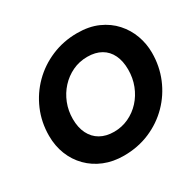

<svg xmlns="http://www.w3.org/2000/svg" viewBox="-156 -886 1092 1072"><g transform="rotate(-30 390.0 -350.0)"><path d="M351 12Q282 12 225.5 -11Q169 -34 128 -75.5Q87 -117 65 -172.5Q43 -228 43 -293Q43 -380 75.5 -456Q108 -532 165.5 -589.5Q223 -647 300 -679.5Q377 -712 465 -712Q541 -712 598.5 -686.5Q656 -661 695 -617.5Q734 -574 753.5 -520Q773 -466 773 -408Q773 -322 741.5 -246Q710 -170 653 -112Q596 -54 519 -21Q442 12 351 12ZM370 -131Q420 -131 464 -151.5Q508 -172 541 -208Q574 -244 592.5 -291.5Q611 -339 611 -393Q611 -448 592 -487.5Q573 -527 536.5 -548Q500 -569 448 -569Q396 -569 352 -548Q308 -527 275 -491Q242 -455 223.5 -408Q205 -361 205 -308Q205 -253 225 -213Q245 -173 282 -152Q319 -131 370 -131Z"/></g></svg>

Font: Rethink Sans ExtraBold
Style: Italic
Weight: 800
Italic angle: -10°
Designer: The Rethink Sans project authors (Hans Thiessen). DM Sans designed by Colophon Foundry.
Foundry: Rethink Communications LLC
Version: Version 1.001